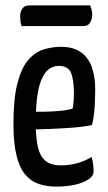

<svg xmlns="http://www.w3.org/2000/svg" viewBox="-20 -684 400 714"><path d="M189 10Q155 10 125.5 0.5Q96 -9 74.5 -34Q53 -59 41.5 -105Q30 -151 30 -224Q30 -318 45 -375Q60 -432 85 -461Q110 -490 142 -500Q174 -510 207 -510Q270 -510 302 -470Q334 -430 334 -349Q334 -316 331.5 -281Q329 -246 322 -219Q288 -212 246 -209Q204 -206 166 -204.5Q128 -203 103.5 -203Q79 -203 79 -203L80 -269Q80 -269 99 -268.5Q118 -268 145.5 -268.5Q173 -269 201.5 -271.5Q230 -274 250 -280Q253 -294 254 -310Q255 -326 255 -340Q254 -394 242.5 -416.5Q231 -439 198 -439Q181 -439 165.5 -429.5Q150 -420 138 -396.5Q126 -373 119.5 -332Q113 -291 113 -227Q113 -180 118.5 -149Q124 -118 135.5 -101Q147 -84 164.5 -76.5Q182 -69 207 -69Q237 -69 266.5 -77Q296 -85 320 -100Q325 -88 326.5 -72.5Q328 -57 328 -45Q328 -30 309 -17Q290 -4 258.5 3Q227 10 189 10ZM60 -587Q57 -597 56 -606Q55 -615 55 -624Q55 -641 63.5 -652.5Q72 -664 88 -664H315Q319 -654 321 -645.5Q323 -637 323 -629Q322 -610 314 -598.5Q306 -587 292 -587Z"/></svg>

Font: Yanone Kaffeesatz ExtraLight
Style: Regular
Weight: 400
Version: Version 2.003